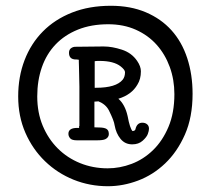

<svg xmlns="http://www.w3.org/2000/svg" viewBox="-20 -578 732 665"><path d="M313 -274Q382 -274 405 -302Q413 -312 413 -328Q413 -336 398 -348Q374 -367 325 -367Q325 -367 324 -367Q323 -367 321 -367Q313 -367 308 -366V-274H312Q312 -274 313 -274ZM248 -135Q249 -135 251 -135Q253 -135 254 -135V-136Q254 -140 254 -140Q254 -140 254 -141Q254 -141 255 -142V-254Q255 -254 255 -261Q255 -268 255 -278Q255 -288 254.5 -300.5Q254 -313 254 -325Q254 -337 253.5 -347.5Q253 -358 253 -364.5Q253 -371 253 -371Q249 -372 246 -372H245Q244 -372 243 -372Q219 -372 219 -395Q219 -406 226 -411Q233 -416 241 -416Q242 -416 242 -416Q305 -417 333 -417Q336 -417 339 -417Q339 -417 340 -417Q368 -417 402 -406Q436 -395 455 -367Q468 -348 468 -331Q468 -331 468 -331Q468 -304 456 -285Q436 -250 390 -236Q413 -216 422 -176Q430 -133 439 -124Q448 -125 449 -130Q454 -153 473 -153Q483 -153 489.5 -147.5Q496 -142 496 -132Q496 -125 492 -114Q488 -103 474 -90.5Q460 -78 438 -78Q413 -78 397.5 -97Q382 -116 377 -144Q375 -160 357 -196Q346 -217 321 -227Q311 -226 307 -226V-137Q335 -137 343 -134Q357 -130 357 -114Q357 -102 345 -96Q337 -92 316 -92H246Q229 -92 223 -99Q217 -106 217 -114V-115Q217 -135 248 -135ZM647 -253Q647 -172 620.5 -112Q594 -52 552 -12Q510 28 458 47.5Q406 67 354 67Q291 67 235 44.5Q179 22 136 -19.5Q93 -61 68 -118Q43 -175 43 -244Q43 -312 65 -369.5Q87 -427 128.5 -469Q170 -511 229.5 -534.5Q289 -558 364 -558Q432 -558 485 -535.5Q538 -513 574 -473Q610 -433 628.5 -376.5Q647 -320 647 -253ZM584 -252Q584 -302 568 -346Q552 -390 522.5 -423Q493 -456 450.5 -475Q408 -494 355 -494Q296 -494 250 -475.5Q204 -457 172.5 -424Q141 -391 125 -345Q109 -299 109 -244Q109 -188 128 -142.5Q147 -97 180 -64Q213 -31 257.5 -13Q302 5 353 5Q395 5 436 -10.5Q477 -26 510 -58Q543 -90 563.5 -138.5Q584 -187 584 -252Z"/></svg>

Font: Scratch Savers
Style: Book
Weight: 400
Designer: Pablo Impallari, Rodrigo Fuenzalida, Brenda Gallo
Foundry: Pablo Impallari, Rodrigo Fuenzalida, Brenda Gallo
Version: Version 4.0b1